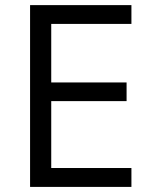

<svg xmlns="http://www.w3.org/2000/svg" viewBox="-20 -734 596 754"><path d="M496.1 0H98.1V-713.9H496.1V-640.1H181.2V-410.2H477.1V-336.9H181.2V-74.2H496.1Z"/></svg>

Font: f0_4961  
Style: Regular
Weight: 400
Foundry: Ascender Corporation
Version: Version 1.10